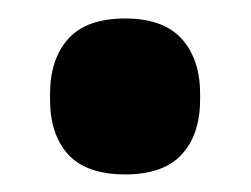

<svg xmlns="http://www.w3.org/2000/svg" viewBox="-20 -180 278 213"><path d="M119 13.5Q76 13.5 55.8 -8.5Q35.5 -30.5 35.5 -70V-75.5Q35.5 -114.5 55.8 -137Q76 -159.5 119 -159.5Q161 -159.5 181.5 -137Q202 -114.5 202 -75.5V-70Q202 -30.5 181.5 -8.5Q161 13.5 119 13.5Z"/></svg>

Font: Anek Gurmukhi
Style: Bold
Weight: 700
Designer: Sarang Kulkarni (Gurmukhi), Yesha Goshar (Latin)
Foundry: Ek Type
Version: Version 1.003